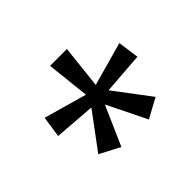

<svg xmlns="http://www.w3.org/2000/svg" viewBox="-99 -922 805 805"><g transform="rotate(-45 303.5 -519.0)"><path d="M138 -340 256 -499 73 -513 87 -607 278 -553 257 -745H357L336 -553L530 -607L543 -513L358 -499L478 -340L391 -293L305 -468L228 -293Z"/></g></svg>

Font: Noto Sans Devanagari
Style: Regular
Weight: 400
Designer: Jelle Bosma - Monotype Design Team
Foundry: Monotype Imaging Inc.
Version: Version 2.003